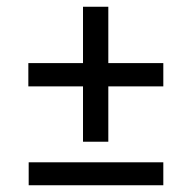

<svg xmlns="http://www.w3.org/2000/svg" viewBox="-20 -547 570 569"><path d="M226 -127V-291H64V-360H226V-527H301V-360H464V-291H301V-127ZM65 2V-66H464V2Z"/></svg>

Font: Faustina Light Medium
Style: Regular
Weight: 500
Version: Version 1.200